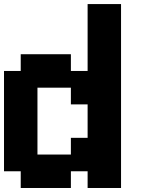

<svg xmlns="http://www.w3.org/2000/svg" viewBox="-20 -937 707 957"><path d="M0 -83.3V-583.3H83.3V-666.7H333.3V-583.3H416.7V-916.7H583.3V0H416.7V-83.3H333.3V0H83.3V-83.3ZM166.7 -166.7H333.3V-250H416.7V-416.7H333.3V-500H166.7Z"/></svg>

Font: Galmuri11 Bold
Style: Regular
Weight: 700
Designer: Lee Minseo (quiple)
Version: Version 2.397;hotconv 1.1.1;makeotfexe 2.6.0 DEVELOPMENT